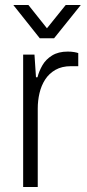

<svg xmlns="http://www.w3.org/2000/svg" viewBox="-20 -743 345 763"><path d="M72 0V-526H117L123 -436H129Q135 -460 148.5 -483.5Q162 -507 187 -522.5Q212 -538 249 -538Q264 -538 275 -536Q286 -534 291 -532V-480H262Q226 -480 200.5 -465.5Q175 -451 159.5 -427Q144 -403 137 -373Q130 -343 130 -312V0ZM33 -723H93L183 -610H150L241 -723H301L195 -591H138Z"/></svg>

Font: Archivo SemiBold ExtraLight
Style: Regular
Weight: 250
Version: Version 2.001